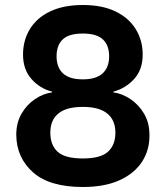

<svg xmlns="http://www.w3.org/2000/svg" viewBox="-20 -737 662 767"><path d="M311 10Q178 10 112 -48.5Q46 -107 45 -198Q45 -246 65.5 -282Q86 -318 119 -340.5Q152 -363 188 -368V-371Q140 -383 106 -421Q72 -459 72 -519Q72 -576 99.5 -621Q127 -666 180.5 -691.5Q234 -717 311 -717Q388 -717 441 -691.5Q494 -666 522 -621Q550 -576 550 -519Q550 -458 515 -420.5Q480 -383 433 -371V-368Q469 -363 502 -340.5Q535 -318 556 -282Q577 -246 577 -198Q578 -138 547.5 -91Q517 -44 457.5 -17Q398 10 311 10ZM311 -104Q382 -104 411.5 -131Q441 -158 441 -207Q441 -257 408.5 -283.5Q376 -310 311 -310Q245 -310 213 -283.5Q181 -257 181 -207Q181 -158 210 -131Q239 -104 311 -104ZM311 -420Q364 -420 390 -444Q416 -468 416 -512Q416 -556 391 -579.5Q366 -603 311 -603Q255 -603 230.5 -579.5Q206 -556 206 -512Q206 -468 231.5 -444Q257 -420 311 -420Z"/></svg>

Font: 42dot Sans ExtraBold
Style: Regular
Weight: 800
Designer: 42dot
Version: Version 1.000